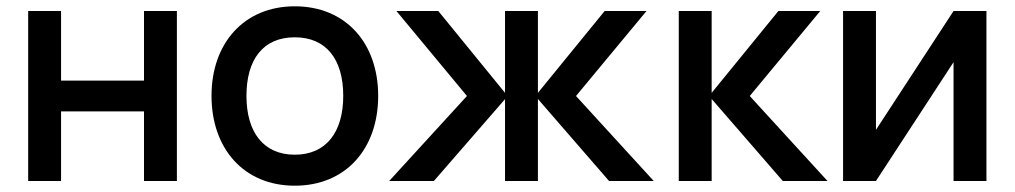

<svg xmlns="http://www.w3.org/2000/svg" viewBox="-20 -575 3224 610"><path d="M174 0V-221H437.5V0H542V-540H437.5V-319H174V-540H69.5V0Z M916.5 15C1077.5 15 1181.5 -101 1181.5 -270.5C1181.5 -438.5 1078 -555 916.5 -555C756.5 -555 652 -439 652 -270.5C652 -102 755.5 15 916.5 15ZM916.5 -83.5C817.5 -83.5 763 -154.5 763 -270.5C763 -385.5 815.5 -456.5 916.5 -456.5C1016.5 -456.5 1070.5 -386.5 1070.5 -270.5C1070.5 -155.5 1016.5 -83.5 916.5 -83.5Z M1584.5 0H1689V-260.5L1915 0H2057L1810 -270L2034 -540H1901L1689 -280V-540H1584.5V-280L1372.5 -540H1239.5L1463.5 -270L1216.5 0H1358.5L1584.5 -260Z M2136.5 0H2241V-260.5L2467 0H2609L2362 -270L2586 -540H2453L2241 -280V-540H2136.5Z M3009.5 -540 2763 -162.5V-540H2658.5V0H2763L3009.5 -377.5V0H3114V-540Z"/></svg>

Font: Vela Sans SemBd
Style: Regular
Weight: 600
Designer: Principal design: Mikhail Sharanda - project Manrope.
Design modification: Ravid Balaliev
Foundry: Mikhail Sharanda
Version: Version 1.001